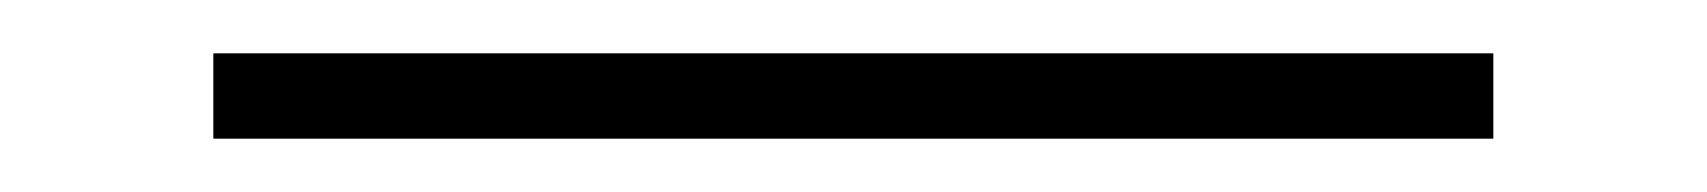

<svg xmlns="http://www.w3.org/2000/svg" viewBox="-20 96 640 72"><path d="M60 148V116H540V148Z"/></svg>

Font: IBM Plex Mono ExtLt
Style: Regular
Weight: 200
Monospace: yes
Designer: Mike Abbink, Paul van der Laan, Pieter van Rosmalen
Foundry: Bold Monday
Version: Version 2.3